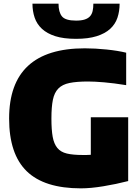

<svg xmlns="http://www.w3.org/2000/svg" viewBox="-20 -1019 767 1053"><path d="M397 -806Q329 -806 283.5 -820.5Q238 -835 210 -861Q182 -887 170 -922.5Q158 -958 158 -999H301Q301 -952 320 -929Q339 -906 397 -906Q426 -906 444.5 -912Q463 -918 473.5 -929.5Q484 -941 488 -958.5Q492 -976 492 -999H636Q636 -957 624 -921.5Q612 -886 584 -860.5Q556 -835 510 -820.5Q464 -806 397 -806ZM424 14Q223 14 126.5 -80Q30 -174 30 -369Q30 -754 445 -754Q502 -754 564.5 -747.5Q627 -741 672 -730V-552Q604 -563 551 -567.5Q498 -572 463 -572Q401 -572 361.5 -564Q322 -556 300 -533.5Q278 -511 270 -471.5Q262 -432 262 -369Q262 -307 269 -268.5Q276 -230 294.5 -207.5Q313 -185 346.5 -177Q380 -169 433 -169Q443 -169 454.5 -169Q466 -169 478 -170V-376H683V-26Q617 -9 547 2.5Q477 14 424 14Z"/></svg>

Font: Encode Sans Normal
Style: Black
Weight: 900
Designer: Pablo Impallari, Andres Torresi
Foundry: Pablo Impallari, Andres Torresi
Version: Version 1.000; ttfautohint (v1.00) -l 8 -r 50 -G 200 -x 14 -